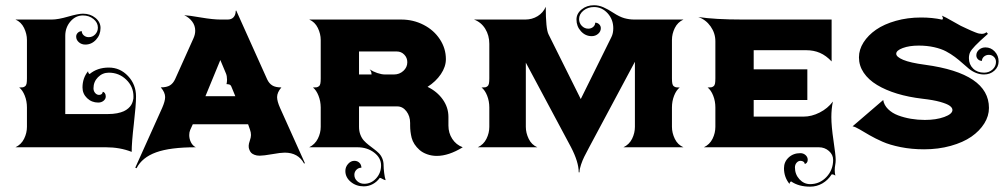

<svg xmlns="http://www.w3.org/2000/svg" viewBox="-20 -563 3849 734"><path d="M39.1 0Q61.3 -10.5 72.1 -32.5Q83 -54.4 83 -78.1V-152.3Q83 -176.3 74.7 -197.3Q66.4 -218.3 53.5 -228.5Q62.7 -228.5 67.3 -229.2Q71.8 -230 76 -233.4Q80.3 -236.8 81.7 -243.9Q83 -251 83 -263.7V-410.2Q83 -433.3 72 -456.1Q61 -478.8 39.1 -488.3H178.5Q201.9 -488.3 240.5 -499.5Q279.1 -510.7 297.1 -510.7Q325 -510.7 344.6 -494.8Q364.3 -478.8 364.3 -456.1Q364.3 -429.9 347.2 -411.3Q330.1 -392.6 306.2 -392.6Q291.7 -392.6 281.5 -401.5Q271.2 -410.4 271.2 -423.1Q271.2 -431.6 277.5 -437.7Q283.7 -443.8 292.7 -443.8Q292.7 -434.3 300.5 -427.6Q308.3 -420.9 319.3 -420.9Q333.7 -420.9 344 -431.6Q354.2 -442.4 354.2 -457.5Q354.2 -476.6 337.5 -490.2Q320.8 -503.9 297.1 -503.9Q269 -503.9 249.3 -481Q229.5 -458 229.5 -425.8V-127H392.6Q411.9 -127 427.5 -130Q443.1 -133.1 453.1 -137.7Q463.1 -142.3 470.5 -148.9Q477.8 -155.5 481.4 -161.5Q485.1 -167.5 487.3 -174.7Q489.5 -181.9 489.9 -185.9Q490.2 -189.9 490.2 -194.3Q490.2 -231.9 462.6 -258.5Q435.1 -285.2 396 -285.2Q371.8 -285.2 354.6 -267.8Q337.4 -250.5 337.4 -225.6Q337.4 -214.8 343.8 -207.5Q350.1 -200.2 358.9 -200.2Q364.7 -200.2 368.7 -203.5Q372.6 -206.8 372.6 -211.9Q377.4 -211.9 380.9 -206.8Q384.3 -201.7 384.3 -194.3Q384.3 -184.6 375.9 -177.7Q367.4 -170.9 355.5 -170.9Q330.6 -170.9 313 -187.7Q295.4 -204.6 295.4 -228.5Q295.4 -264.6 316.7 -290.8Q316.7 -283.4 322.5 -279.8Q352.1 -304.7 396 -304.7Q439 -304.7 469.5 -272.3Q500 -240 500 -194.3Q500 -161.1 491.7 -89.6Q483.4 -18.1 483.4 17.6Q438.7 0 384.8 0Z M497.1 78.1 599.9 -150.4Q611.3 -176.3 611.3 -191.9Q611.3 -209.7 594.7 -229Q617.4 -229 629.8 -236.7Q642.1 -244.4 649.4 -260.3L719.5 -416.3Q726.3 -431.4 726.3 -445.6Q726.3 -465.1 714.7 -480.6Q703.1 -496.1 684.3 -504.9Q701.2 -504.2 747.7 -496.2Q794.2 -488.3 822.3 -488.3H850.6Q865 -488.3 873 -497.3Q881.1 -506.3 881.1 -521.7L883.1 -522.7L1001.2 -260Q1008.5 -244.1 1020.8 -236.5Q1033 -228.8 1055.7 -228.8Q1039.3 -209.7 1039.3 -191.7Q1039.3 -176 1050.8 -150.1L1145.5 60.5L1142.6 62.5Q1120.1 20.5 1068.4 20.5Q1053 20.5 1020.3 26.4Q987.5 32.2 972.7 32.2Q961.2 32.2 952.8 28.8Q944.3 25.4 940.3 21.1Q936.3 16.8 933.8 10.7Q931.4 4.6 931 1.1Q930.7 -2.4 930.7 -5.9Q930.7 -12.9 935.1 -25.5Q939.5 -38.1 939.5 -46.9Q939.5 -57.1 935.5 -67.9L928.5 -87.9H717L707 -65.9Q703.4 -57.4 703.4 -46.6Q703.4 -32.2 710 -19Q716.6 -5.9 728.5 0Q630.4 0 576.8 19.4Q523.2 38.8 502 80.1ZM765.4 -195.3H879.6L864.3 -232.4Q862.1 -237.8 858.2 -239.4Q854.2 -241 845.9 -241.5Q847.9 -248.5 847.9 -258.3Q847.9 -272.7 843.8 -282.2L822.3 -333.5Z M1162.1 0Q1184.3 -11.2 1195.2 -33Q1206.1 -54.7 1206.1 -78.1V-152.8Q1205.8 -176.5 1197.5 -197.4Q1189.2 -218.3 1176.5 -228.5Q1185.8 -228.5 1190.3 -229.2Q1194.8 -230 1199.1 -233.3Q1203.4 -236.6 1204.7 -243.5Q1206.1 -250.5 1206.1 -262.9V-410.2Q1206.1 -433.3 1195.1 -456.1Q1184.1 -478.8 1162.1 -488.3H1513.7Q1560.1 -488.3 1599.4 -468Q1638.7 -447.8 1661.6 -412.8Q1684.6 -377.9 1684.6 -336.9Q1684.6 -307.9 1665.4 -279.5Q1646.2 -251.2 1614.5 -231Q1650.9 -213.4 1672.6 -182.9Q1694.3 -152.3 1694.3 -116.2V-83Q1694.3 -54.4 1709 -32Q1723.6 -9.5 1749 0Q1695.3 33 1649.9 33Q1630.1 33 1612.8 26.7Q1595.5 20.5 1583.9 10.3Q1572.3 0 1564.6 -11.8Q1556.9 -23.7 1553.7 -36.1Q1547.9 -59.6 1547.9 -83V-92.8Q1547.9 -119.1 1533.6 -137.7Q1519.3 -156.2 1499 -156.2H1352.5V-78.1Q1352.5 -61.5 1357.7 -48.1Q1362.8 -34.7 1371.1 -25.6Q1379.4 -16.6 1389.4 -8.8Q1399.4 -1 1409.5 6.6Q1419.7 14.2 1428 22.3Q1436.3 30.5 1441.4 42.5Q1446.5 54.4 1446.5 69.3Q1446.5 80.8 1448.7 98.4Q1450.9 116 1454.3 125.7Q1450.2 125.7 1442.6 121.3Q1435.1 116.9 1431.9 116.9Q1421.1 132.1 1405.2 140.7Q1389.2 149.4 1370.6 149.4Q1341.6 149.4 1320.9 132.2Q1300.3 115 1300.3 90.6Q1300.3 75.2 1310.8 63.5Q1321.3 51.8 1334.7 51.8Q1346.4 51.8 1354 59.3Q1361.6 66.9 1361.6 78.1Q1350.3 78.1 1342.5 86.1Q1334.7 94 1334.7 105.5Q1334.7 119.6 1345.7 129.6Q1356.7 139.6 1372.3 139.6Q1398.9 139.6 1417.8 119Q1436.8 98.4 1436.8 69.3Q1436.8 40.5 1410.3 20.3Q1383.8 0 1346.2 0ZM1352.5 -278.3H1400.4Q1400.4 -290 1393.1 -297.9Q1405.8 -289.6 1422.2 -283.9Q1438.7 -278.3 1451.7 -278.3H1486.3Q1507.1 -278.3 1522.1 -292Q1537.1 -305.7 1537.1 -325.2Q1537.1 -342.3 1525.4 -354.2Q1513.7 -366.2 1497.1 -366.2H1352.5Z M1792 -488.3H1988.3Q2014.2 -488.3 2035.4 -501.3Q2056.6 -514.4 2066.4 -537.1Q2066.4 -453.1 2076.9 -431.9L2200.2 -184.3L2317.4 -421.4Q2324.5 -435.5 2324.5 -455.1Q2324.5 -488.5 2302.9 -512.3Q2281.2 -536.1 2251 -536.1Q2227.3 -536.1 2210.6 -522.6Q2193.8 -509 2193.8 -490Q2193.8 -474.9 2204.2 -464.1Q2214.6 -453.4 2229 -453.4Q2240 -453.4 2247.7 -460.1Q2255.4 -466.8 2255.4 -476.3Q2264.4 -476.3 2270.6 -470.1Q2276.9 -463.9 2276.9 -455.3Q2276.9 -442.6 2266.6 -433.7Q2256.3 -424.8 2241.9 -424.8Q2218 -424.8 2200.9 -443.5Q2183.8 -462.2 2183.8 -488.3Q2183.8 -511 2203.5 -527Q2223.1 -543 2251 -543Q2269 -543 2286.6 -535.3Q2304.2 -527.6 2324.2 -514.4Q2348.6 -498.5 2367.2 -493.4Q2385.7 -488.3 2404.3 -488.3H2592.8Q2570.6 -478 2559.7 -455.9Q2548.8 -433.8 2548.8 -410.2V-263.7Q2548.8 -251 2550.2 -243.9Q2551.5 -236.8 2555.8 -233.4Q2560.1 -230 2564.6 -229.2Q2569.1 -228.5 2578.4 -228.5Q2565.4 -218.3 2557.1 -197.3Q2548.8 -176.3 2548.8 -152.3V-78.1Q2548.8 -54.9 2559.8 -32.2Q2570.8 -9.5 2592.8 0H2363.3Q2385.5 -10.5 2396.4 -32.5Q2407.2 -54.4 2407.2 -78.1V-326.9L2232.4 0Q2220 23.2 2213.5 36.3Q2207 49.3 2201.2 66.4Q2195.3 83.5 2195.3 95.7H2192.4Q2192.4 56.6 2163.1 0L1990.2 -323.5V-78.1Q1990.2 -54.9 2001.2 -32.2Q2012.2 -9.5 2034.2 0H1806.6Q1828.9 -10.5 1839.7 -32.5Q1850.6 -54.4 1850.6 -78.1V-152.3Q1850.6 -176.3 1842.3 -197.3Q1834 -218.3 1821 -228.5Q1830.3 -228.5 1834.8 -229.2Q1839.4 -230 1843.6 -233.4Q1847.9 -236.8 1849.2 -243.9Q1850.6 -251 1850.6 -263.7V-395.5Q1850.6 -427.7 1835 -453Q1819.3 -478.3 1792 -488.3Z M2649.4 -498Q2712.4 -488.3 2819.3 -488.3H3159.2V-328.1Q3138.2 -350.6 3114.6 -360.8Q3091.1 -371.1 3061.5 -371.1H2861.3V-297.9H3066.4V-180.7H2861.3V-117.2H3051.8Q3082.8 -117.2 3113.5 -132.8Q3144.3 -148.4 3164.1 -174.8Q3158.2 -147 3158.2 -115.2Q3158.2 -80.6 3166.5 -24.7Q3174.8 31.2 3174.8 48.1Q3174.8 57.9 3172.9 68.1Q3171.1 76.7 3171.1 87.4Q3171.1 99.6 3173.6 108.2Q3167 103.5 3161.4 103.5Q3159.4 103.5 3158.7 104.5Q3145.3 125.7 3123.8 138.2Q3102.3 150.6 3077.1 150.6Q3033 150.6 3004.2 130.4Q2998.3 134 2998.3 140.4Q2977.1 114.3 2977.1 80.1Q2977.1 55.7 2994.9 39.1Q3012.7 22.5 3039.6 22.5Q3051.3 22.5 3059.6 29.9Q3067.9 37.4 3067.9 47.9Q3067.9 54.2 3064.5 58.8Q3061 63.5 3056.2 63.5Q3056.2 58.6 3051.5 55.2Q3046.9 51.8 3040.5 51.8Q3031.7 51.8 3025.4 59.1Q3019 66.4 3019 77.1Q3019 103.5 3036.1 122.2Q3053.2 140.9 3077.1 140.9Q3113.5 140.9 3139.3 113.8Q3165 86.7 3165 48.1Q3165 28.3 3148.9 14.2Q3132.8 0 3110.4 0H2670.9Q2693.1 -10.5 2704 -32.5Q2714.8 -54.4 2714.8 -78.1V-152.3Q2714.8 -176.3 2706.5 -197.3Q2698.2 -218.3 2685.3 -228.5Q2694.6 -228.5 2699.1 -229.2Q2703.6 -230 2707.9 -233.4Q2712.2 -236.8 2713.5 -243.9Q2714.8 -251 2714.8 -263.7V-405.3Q2714.8 -436 2696.7 -461.9Q2678.5 -487.8 2649.4 -498Z M3239.3 -80.1 3356.4 -180.7Q3359.6 -161.1 3375 -145.9Q3390.4 -130.6 3413.5 -121.9Q3436.5 -113.3 3462.5 -108.9Q3488.5 -104.5 3515.6 -104.5Q3558.6 -104.5 3589.8 -115.8Q3621.1 -127.2 3621.1 -142.6Q3621.1 -150.9 3611 -158.4Q3600.8 -166 3574.3 -173.5Q3547.9 -180.9 3506.8 -185.5Q3453.6 -191.7 3409.5 -205.1Q3365.5 -218.5 3332.8 -238.3Q3300 -258.1 3281.9 -285Q3263.7 -312 3263.7 -343.8Q3263.7 -373.3 3281.2 -400.9Q3298.8 -428.5 3329.3 -449.6Q3359.9 -470.7 3404.8 -483.4Q3449.7 -496.1 3501 -496.1Q3544.7 -496.1 3581.5 -488Q3584.7 -488.8 3584.7 -492.4Q3584.7 -497.6 3580.6 -503.2Q3593.3 -498.3 3619.9 -482.8Q3646.5 -467.3 3652.8 -464.4Q3659.7 -461.2 3673.7 -454.6Q3687.7 -448 3693.4 -445.6Q3699 -443.1 3707.9 -439.6Q3716.8 -436 3722.5 -434.8Q3728.3 -433.6 3733.4 -433.6Q3743.4 -433.6 3751.2 -439.9L3756.8 -433.6Q3723.4 -404.3 3708.3 -388.4Q3693.1 -372.6 3688.6 -363Q3684.1 -353.5 3684.1 -340.6Q3684.1 -316.7 3700.2 -300.9Q3716.3 -285.2 3742.2 -285.2Q3761 -285.2 3774.3 -297.2Q3787.6 -309.3 3787.6 -326.4Q3787.6 -337.6 3779.7 -345.5Q3771.7 -353.3 3760.3 -353.3Q3749.3 -353.3 3741.6 -346.6Q3733.9 -339.8 3733.9 -330.3Q3724.9 -330.3 3718.6 -336.5Q3712.4 -342.8 3712.4 -351.3Q3712.4 -364 3722.7 -372.9Q3732.9 -381.8 3747.3 -381.8Q3768.1 -381.8 3782.8 -366.1Q3797.6 -350.3 3797.6 -328.1Q3797.6 -307.4 3781.4 -292.8Q3765.1 -278.3 3742.2 -278.3Q3725.6 -278.3 3710.8 -284.4Q3696 -290.5 3684 -300.3Q3671.9 -310.1 3659.1 -321.8Q3646.2 -333.5 3630.6 -345.2Q3615 -356.9 3596.6 -366.7Q3578.1 -376.5 3551.1 -382.6Q3524.2 -388.7 3492.2 -388.7Q3456.1 -388.7 3431.2 -379.4Q3406.2 -370.1 3406.2 -357.4Q3406.2 -345.5 3432.9 -334.2Q3459.5 -323 3516.6 -315.4Q3760.7 -282.2 3760.7 -150.4Q3760.7 -119.6 3742.9 -91.1Q3725.1 -62.5 3693.5 -40.5Q3661.9 -18.6 3614.6 -5.4Q3567.4 7.8 3512.7 7.8Q3464.8 7.8 3423.1 -0.6Q3381.3 -9 3353.5 -21.4Q3325.7 -33.7 3304.2 -46.1Q3282.7 -58.6 3266 -68.5Q3249.3 -78.4 3239.3 -80.1Z"/></svg>

Font: Agreloy
Style: Medium
Weight: 400
Designer: gluk
Foundry: gluk
Version: Version 0.27